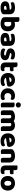

<svg xmlns="http://www.w3.org/2000/svg" viewBox="3043 -3794 768 6894"><g transform="rotate(90 3427.0 -347.0)"><path d="M260 -108Q277 -108 297.5 -111.5Q318 -115 328 -121V-201L256 -195Q228 -193 210 -183Q192 -173 192 -153Q192 -133 207.5 -120.5Q223 -108 260 -108ZM252 -501Q306 -501 350.5 -490Q395 -479 426.5 -456.5Q458 -434 475 -399.5Q492 -365 492 -318V-94Q492 -68 477.5 -51.5Q463 -35 443 -23Q378 16 260 16Q207 16 164.5 6Q122 -4 91.5 -24Q61 -44 44.5 -75Q28 -106 28 -147Q28 -216 69 -253Q110 -290 196 -299L327 -313V-320Q327 -349 301.5 -361.5Q276 -374 228 -374Q190 -374 154 -366Q118 -358 89 -346Q76 -355 67 -373.5Q58 -392 58 -412Q58 -438 70.5 -453.5Q83 -469 109 -480Q138 -491 177.5 -496Q217 -501 252 -501Z M598 -651Q608 -654 630 -657.5Q652 -661 675 -661Q697 -661 714.5 -658Q732 -655 744 -646Q756 -637 762 -621.5Q768 -606 768 -581V-483Q793 -493 815.5 -497Q838 -501 865 -501Q913 -501 956 -484Q999 -467 1032 -434.5Q1065 -402 1084 -354Q1103 -306 1103 -243Q1103 -178 1083.5 -129.5Q1064 -81 1029 -49Q994 -17 943.5 -0.5Q893 16 832 16Q766 16 720 0.5Q674 -15 642 -38Q598 -69 598 -118ZM832 -118Q878 -118 903.5 -149.5Q929 -181 929 -243Q929 -306 903 -337Q877 -368 833 -368Q813 -368 798.5 -364Q784 -360 767 -352V-134Q778 -127 793.5 -122.5Q809 -118 832 -118Z M1394 -108Q1411 -108 1431.5 -111.5Q1452 -115 1462 -121V-201L1390 -195Q1362 -193 1344 -183Q1326 -173 1326 -153Q1326 -133 1341.5 -120.5Q1357 -108 1394 -108ZM1386 -501Q1440 -501 1484.5 -490Q1529 -479 1560.5 -456.5Q1592 -434 1609 -399.5Q1626 -365 1626 -318V-94Q1626 -68 1611.5 -51.5Q1597 -35 1577 -23Q1512 16 1394 16Q1341 16 1298.5 6Q1256 -4 1225.5 -24Q1195 -44 1178.5 -75Q1162 -106 1162 -147Q1162 -216 1203 -253Q1244 -290 1330 -299L1461 -313V-320Q1461 -349 1435.5 -361.5Q1410 -374 1362 -374Q1324 -374 1288 -366Q1252 -358 1223 -346Q1210 -355 1201 -373.5Q1192 -392 1192 -412Q1192 -438 1204.5 -453.5Q1217 -469 1243 -480Q1272 -491 1311.5 -496Q1351 -501 1386 -501Z M2140 -145Q2140 -69 2083 -26Q2026 17 1915 17Q1873 17 1837 11Q1801 5 1775.5 -7.5Q1750 -20 1735.5 -39Q1721 -58 1721 -84Q1721 -108 1731 -124.5Q1741 -141 1755 -152Q1784 -136 1821.5 -123.5Q1859 -111 1908 -111Q1939 -111 1955.5 -120Q1972 -129 1972 -144Q1972 -158 1960 -166Q1948 -174 1920 -179L1890 -185Q1803 -202 1760.5 -238.5Q1718 -275 1718 -343Q1718 -380 1734 -410Q1750 -440 1779 -460Q1808 -480 1848.5 -491Q1889 -502 1938 -502Q1975 -502 2007.5 -496.5Q2040 -491 2064 -480Q2088 -469 2102 -451.5Q2116 -434 2116 -410Q2116 -387 2107.5 -370.5Q2099 -354 2086 -343Q2078 -348 2062 -353.5Q2046 -359 2027 -363.5Q2008 -368 1988.5 -371Q1969 -374 1953 -374Q1920 -374 1902 -366.5Q1884 -359 1884 -343Q1884 -332 1894 -325Q1904 -318 1932 -312L1963 -305Q2059 -283 2099.5 -244.5Q2140 -206 2140 -145Z M2392 -167Q2392 -141 2408.5 -130Q2425 -119 2455 -119Q2470 -119 2486 -121.5Q2502 -124 2514 -128Q2523 -117 2529.5 -103.5Q2536 -90 2536 -71Q2536 -33 2507.5 -9Q2479 15 2407 15Q2319 15 2271.5 -25Q2224 -65 2224 -155V-583Q2235 -586 2255.5 -589.5Q2276 -593 2299 -593Q2343 -593 2367.5 -577.5Q2392 -562 2392 -512V-448H2523Q2529 -437 2534.5 -420.5Q2540 -404 2540 -384Q2540 -349 2524.5 -333.5Q2509 -318 2483 -318H2392Z M2879 16Q2820 16 2769.5 -0.5Q2719 -17 2681.5 -50Q2644 -83 2622.5 -133Q2601 -183 2601 -250Q2601 -316 2622.5 -363.5Q2644 -411 2679 -441.5Q2714 -472 2759 -486.5Q2804 -501 2851 -501Q2904 -501 2947.5 -485Q2991 -469 3022.5 -441Q3054 -413 3071.5 -374Q3089 -335 3089 -289Q3089 -255 3070 -237Q3051 -219 3017 -214L2770 -177Q2781 -144 2815 -127.5Q2849 -111 2893 -111Q2934 -111 2970.5 -121.5Q3007 -132 3030 -146Q3046 -136 3057 -118Q3068 -100 3068 -80Q3068 -35 3026 -13Q2994 4 2954 10Q2914 16 2879 16ZM2851 -377Q2827 -377 2809.5 -369Q2792 -361 2781 -348.5Q2770 -336 2764.5 -320.5Q2759 -305 2758 -289L2929 -317Q2926 -337 2907 -357Q2888 -377 2851 -377Z M3445 -367Q3420 -367 3397.5 -359Q3375 -351 3358.5 -335.5Q3342 -320 3332 -297Q3322 -274 3322 -243Q3322 -181 3357.5 -150Q3393 -119 3444 -119Q3474 -119 3496 -126Q3518 -133 3535 -141Q3555 -127 3565 -110.5Q3575 -94 3575 -71Q3575 -30 3536 -7.5Q3497 15 3428 15Q3365 15 3314 -3.5Q3263 -22 3226.5 -55.5Q3190 -89 3170 -136Q3150 -183 3150 -240Q3150 -306 3171.5 -355.5Q3193 -405 3230 -437Q3267 -469 3315.5 -485Q3364 -501 3418 -501Q3490 -501 3529 -475Q3568 -449 3568 -408Q3568 -389 3559 -372.5Q3550 -356 3538 -344Q3521 -352 3497 -359.5Q3473 -367 3445 -367Z M3656 -621Q3656 -659 3681.5 -685Q3707 -711 3749 -711Q3791 -711 3816.5 -685Q3842 -659 3842 -621Q3842 -583 3816.5 -557Q3791 -531 3749 -531Q3707 -531 3681.5 -557Q3656 -583 3656 -621ZM3834 -1Q3823 1 3801.5 4.5Q3780 8 3758 8Q3736 8 3718.5 5Q3701 2 3689 -7Q3677 -16 3670.5 -31.5Q3664 -47 3664 -72V-479Q3675 -481 3696.5 -484.5Q3718 -488 3740 -488Q3762 -488 3779.5 -485Q3797 -482 3809 -473Q3821 -464 3827.5 -448.5Q3834 -433 3834 -408Z M4175 -501Q4216 -501 4255.5 -489.5Q4295 -478 4324 -455Q4354 -475 4391.5 -488Q4429 -501 4482 -501Q4520 -501 4556.5 -491Q4593 -481 4621.5 -459.5Q4650 -438 4667 -402.5Q4684 -367 4684 -316V-1Q4674 2 4652.5 5Q4631 8 4608 8Q4586 8 4568.5 5Q4551 2 4539 -7Q4527 -16 4520.5 -31.5Q4514 -47 4514 -72V-311Q4514 -341 4497 -354.5Q4480 -368 4451 -368Q4437 -368 4421 -361.5Q4405 -355 4397 -348Q4398 -344 4398 -340.5Q4398 -337 4398 -334V-1Q4387 2 4365.5 5Q4344 8 4322 8Q4300 8 4282.5 5Q4265 2 4253 -7Q4241 -16 4234.5 -31.5Q4228 -47 4228 -72V-311Q4228 -341 4209.5 -354.5Q4191 -368 4165 -368Q4147 -368 4134 -362.5Q4121 -357 4112 -352V-1Q4102 2 4080.5 5Q4059 8 4036 8Q4014 8 3996.5 5Q3979 2 3967 -7Q3955 -16 3948.5 -31.5Q3942 -47 3942 -72V-374Q3942 -401 3953.5 -417Q3965 -433 3985 -447Q4019 -471 4069.5 -486Q4120 -501 4175 -501Z M5045 16Q4986 16 4935.5 -0.5Q4885 -17 4847.5 -50Q4810 -83 4788.5 -133Q4767 -183 4767 -250Q4767 -316 4788.5 -363.5Q4810 -411 4845 -441.5Q4880 -472 4925 -486.5Q4970 -501 5017 -501Q5070 -501 5113.5 -485Q5157 -469 5188.5 -441Q5220 -413 5237.5 -374Q5255 -335 5255 -289Q5255 -255 5236 -237Q5217 -219 5183 -214L4936 -177Q4947 -144 4981 -127.5Q5015 -111 5059 -111Q5100 -111 5136.5 -121.5Q5173 -132 5196 -146Q5212 -136 5223 -118Q5234 -100 5234 -80Q5234 -35 5192 -13Q5160 4 5120 10Q5080 16 5045 16ZM5017 -377Q4993 -377 4975.5 -369Q4958 -361 4947 -348.5Q4936 -336 4930.5 -320.5Q4925 -305 4924 -289L5095 -317Q5092 -337 5073 -357Q5054 -377 5017 -377Z M5645 -308Q5645 -339 5627.5 -353.5Q5610 -368 5580 -368Q5560 -368 5540.5 -363Q5521 -358 5507 -348V-1Q5497 2 5475.5 5Q5454 8 5431 8Q5409 8 5391.5 5Q5374 2 5362 -7Q5350 -16 5343.5 -31.5Q5337 -47 5337 -72V-372Q5337 -399 5348.5 -416Q5360 -433 5380 -447Q5414 -471 5465.5 -486Q5517 -501 5580 -501Q5693 -501 5754 -451.5Q5815 -402 5815 -314V-1Q5805 2 5783.5 5Q5762 8 5739 8Q5717 8 5699.5 5Q5682 2 5670 -7Q5658 -16 5651.5 -31.5Q5645 -47 5645 -72Z M6090 -167Q6090 -141 6106.5 -130Q6123 -119 6153 -119Q6168 -119 6184 -121.5Q6200 -124 6212 -128Q6221 -117 6227.5 -103.5Q6234 -90 6234 -71Q6234 -33 6205.5 -9Q6177 15 6105 15Q6017 15 5969.5 -25Q5922 -65 5922 -155V-583Q5933 -586 5953.5 -589.5Q5974 -593 5997 -593Q6041 -593 6065.5 -577.5Q6090 -562 6090 -512V-448H6221Q6227 -437 6232.5 -420.5Q6238 -404 6238 -384Q6238 -349 6222.5 -333.5Q6207 -318 6181 -318H6090Z M6823 -243Q6823 -181 6804 -132.5Q6785 -84 6750.5 -51Q6716 -18 6668 -1Q6620 16 6561 16Q6502 16 6454 -2Q6406 -20 6371.5 -53.5Q6337 -87 6318 -135Q6299 -183 6299 -243Q6299 -302 6318 -350Q6337 -398 6371.5 -431.5Q6406 -465 6454 -483Q6502 -501 6561 -501Q6620 -501 6668 -482.5Q6716 -464 6750.5 -430.5Q6785 -397 6804 -349Q6823 -301 6823 -243ZM6473 -243Q6473 -182 6496.5 -149.5Q6520 -117 6562 -117Q6604 -117 6626.5 -150Q6649 -183 6649 -243Q6649 -303 6626 -335.5Q6603 -368 6561 -368Q6519 -368 6496 -335.5Q6473 -303 6473 -243Z"/></g></svg>

Font: Baloo Cyrillic
Style: Regular
Weight: 400
Designer: Ek Type, Denis Ignatov
Foundry: Ek Type
Version: Version 1.50 July 26, 2019